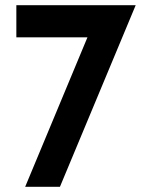

<svg xmlns="http://www.w3.org/2000/svg" viewBox="-20 -720 550 740"><path d="M503 -700 211 0H77L317 -576H43V-700Z"/></svg>

Font: Cabin
Style: Bold
Weight: 700
Designer: Pablo Impallari
Foundry: Pablo Impallari. www.impallari.com Igino Marini. www.ikern.com
Version: Version 1.005